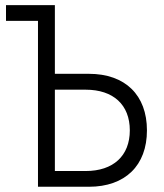

<svg xmlns="http://www.w3.org/2000/svg" viewBox="-20 -713 626 733"><path d="M125 0H319.3C458 0 541 -81.1 541 -215.3C541 -350.1 458 -431.2 319.3 -431.2H189.5V-693.4H2.9V-633.3H125ZM189.5 -60.1V-370.6H307.1C412.6 -370.6 475.6 -313 475.6 -215.3C475.6 -118.2 412.6 -60.1 307.1 -60.1Z"/></svg>

Font: Cascadia Mono Light
Style: Regular
Weight: 300
Monospace: yes
Designer: Aaron Bell
Foundry: Saja Typeworks
Version: Version 2404.023